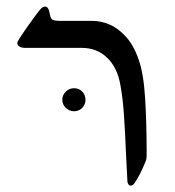

<svg xmlns="http://www.w3.org/2000/svg" viewBox="-20 -548 538 590"><path d="M231 -400.9H56.6Q46.4 -400.9 39.8 -405Q33.2 -409.2 33.2 -415.5Q33.2 -419.9 36.1 -423.3Q41 -433.1 68.1 -471.4Q95.2 -509.8 106 -521.5Q107.9 -523.9 111.6 -525.9Q115.2 -527.8 118.2 -527.8Q127 -527.8 130.4 -516.1Q131.3 -512.7 133.8 -501.2Q136.2 -489.7 142.6 -486.8Q148.9 -483.9 162.6 -483.9H264.2Q289.1 -483.9 315.4 -473.1Q341.8 -462.4 366.2 -436Q390.6 -409.7 405.8 -365.7Q421.4 -322.3 426 -245.4Q430.7 -168.5 430.7 -73.7Q430.7 -67.4 430.2 -62.5Q429.7 -57.6 427.7 -52.7Q410.6 -9.8 392.1 16.6Q386.7 22.5 381.3 22.5Q377.9 22.5 375.2 19.3Q372.6 16.1 371.6 10.7Q370.6 -0.5 367.2 -75.7Q364.3 -147 360.8 -196.3Q357.4 -245.6 350.1 -286.1Q340.8 -340.3 309.3 -370.6Q277.8 -400.9 231 -400.9ZM207.5 -206.1Q192.9 -206.1 182.1 -216.6Q171.4 -227.1 171.4 -241.2Q171.4 -255.9 182.1 -266.4Q192.9 -276.9 207.5 -276.9Q222.7 -276.9 232.7 -266.6Q242.7 -256.3 242.7 -241.2Q242.7 -226.6 232.4 -216.3Q222.2 -206.1 207.5 -206.1Z"/></svg>

Font: David Libre
Style: Regular
Weight: 400
Version: Version 1.000